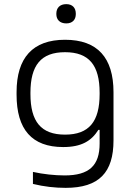

<svg xmlns="http://www.w3.org/2000/svg" viewBox="-20 -701 640 927"><path d="M60 -256V-244C60 -76 134 9 285 9C373 9 421 -20 455 -74H461V-8C461 98 411 146 292 146C245 146 188 140 139 129V187C192 200 245 206 297 206C459 206 528 131 528 -23V-256C528 -422 451 -509 294 -509C138 -509 60 -422 60 -256ZM127 -247V-253C127 -386 178 -449 294 -449C410 -449 461 -386 461 -253V-247C461 -114 410 -51 294 -51C178 -51 127 -114 127 -247ZM252 -633C252 -606 269 -588 300 -588C330 -588 346 -606 346 -633V-635C346 -663 330 -681 300 -681C269 -681 252 -663 252 -635Z"/></svg>

Font: LT Wave Mono Light
Style: Regular
Weight: 300
Designer: Daniel Lyons
Version: Version 2.5 (Glyphs App)